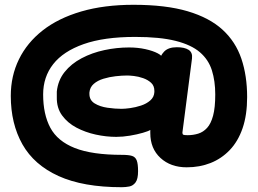

<svg xmlns="http://www.w3.org/2000/svg" viewBox="-20 -651 1076 801"><path d="M488 130Q327 130 224.5 83.5Q122 37 73.5 -49Q25 -135 25 -251Q25 -334 59 -403.5Q93 -473 158 -524Q223 -575 318.5 -603Q414 -631 537 -631Q672 -631 763 -604Q854 -577 908.5 -527Q963 -477 987 -406Q1011 -335 1011 -246Q1011 -171 992 -116Q973 -61 938.5 -25Q904 11 858.5 29Q813 47 759 47Q692 47 649.5 8Q607 -31 607 -96Q607 -97 607 -103Q607 -109 607 -109Q600 -104 576 -97Q552 -90 522 -85Q492 -80 465 -80Q423 -80 379.5 -89.5Q336 -99 299 -118.5Q262 -138 239 -169.5Q216 -201 217 -246Q217 -252 217 -257.5Q217 -263 217 -269Q222 -316 249.5 -350.5Q277 -385 320.5 -408Q364 -431 415.5 -442Q467 -453 518 -453Q555 -453 586.5 -446Q618 -439 638 -428.5Q658 -418 658 -407L645 -394Q647 -417 664.5 -435.5Q682 -454 718 -454Q750 -454 767 -443Q784 -432 781 -407L741 -98Q741 -91 744.5 -89Q748 -87 763 -87Q786 -87 807 -93.5Q828 -100 844 -117.5Q860 -135 869 -168.5Q878 -202 878 -257Q878 -313 864 -357.5Q850 -402 814 -433Q778 -464 712.5 -480.5Q647 -497 544 -497Q414 -497 329 -467Q244 -437 202 -383.5Q160 -330 160 -257Q160 -174 190 -118Q220 -62 292 -33.5Q364 -5 489 -5Q517 -5 531 -0.5Q545 4 550.5 18.5Q556 33 556 63Q556 96 545.5 110Q535 124 519.5 127Q504 130 488 130ZM487 -197Q501 -197 523 -200Q545 -203 568 -210.5Q591 -218 607 -232Q623 -246 624 -267V-272Q624 -293 610.5 -305.5Q597 -318 577 -325Q557 -332 538.5 -334Q520 -336 511 -336Q489 -336 462.5 -333Q436 -330 411.5 -322.5Q387 -315 371 -301Q355 -287 353 -265V-259Q353 -233 375 -219.5Q397 -206 428.5 -201.5Q460 -197 487 -197Z"/></svg>

Font: Fredoka Expanded
Style: Bold
Weight: 700
Width: 7
Designer: Ben Nathan
Foundry: Milena B. Brandão, Ben Nathan
Version: Version 2.001